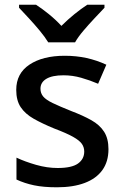

<svg xmlns="http://www.w3.org/2000/svg" viewBox="-20 -786 524 816"><path d="M441 -152Q441 -99 415 -63Q389 -27 340 -8.5Q291 10 222 10Q165 10 124.5 1.5Q84 -7 50 -23V-116Q86 -99 133 -85.5Q180 -72 225 -72Q285 -72 311.5 -91Q338 -110 338 -142Q338 -160 328 -174.5Q318 -189 290.5 -204.5Q263 -220 210 -240Q159 -261 123 -281.5Q87 -302 68 -330.5Q49 -359 49 -404Q49 -474 105.5 -511.5Q162 -549 255 -549Q304 -549 347.5 -539.5Q391 -530 432 -511L397 -430Q362 -445 325 -455.5Q288 -466 250 -466Q202 -466 177 -451Q152 -436 152 -409Q152 -390 163.5 -376Q175 -362 204 -348Q233 -334 283 -314Q333 -295 368.5 -275Q404 -255 422.5 -226Q441 -197 441 -152ZM185 -606Q171 -629 149 -655.5Q127 -682 103 -708Q79 -734 61 -753V-766H133Q159 -749 187.5 -726Q216 -703 241 -676Q268 -703 296.5 -726Q325 -749 351 -766H424V-753Q406 -734 381.5 -708Q357 -682 334.5 -655.5Q312 -629 299 -606Z"/></svg>

Font: Noto Sans Cham Medium
Style: Regular
Weight: 500
Version: Version 2.002